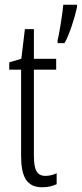

<svg xmlns="http://www.w3.org/2000/svg" viewBox="-20 -780 345 810"><path d="M305 -750V-760H247C245 -731 229 -630 223 -611V-598H252C272 -630 297 -711 305 -750ZM172 -38C133 -38 123 -67 123 -126V-486H217V-532H123V-657H85L70 -532L19 -517V-486H69V-123C69 -35 92 10 158 10C183 10 202 5 219 -3V-49C206 -43 189 -38 172 -38Z"/></svg>

Font: Noto Sans Thai Looped ExtraCondensed Light
Style: Regular
Weight: 300
Width: 2
Designer: Sasikarn Vongin, Ben Mitchell
Foundry: The Fontpad Ltd
Version: Version 1.001